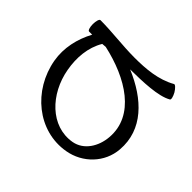

<svg xmlns="http://www.w3.org/2000/svg" viewBox="-122 -773 1012 1012"><g transform="rotate(-45 384.0 -267.5)"><path d="M719 -21C677 -95 670 -182 670 -267C670 -356 683 -444 683 -533C683 -541 663 -547 640 -547C617 -547 598 -541 598 -533C598 -526 598 -518 598 -510C525 -549 443 -568 361 -554C172 -521 35 -355 67 -173C85 -68 169 13 274 21C434 34 544 -82 610 -239C611 -145 614 -34 646 21C649 28 669 23 689 12C709 0 723 -15 719 -21ZM280 -64C206 -70 138 -112 125 -183C100 -325 223 -443 375 -470C453 -484 534 -478 601 -438C602 -430 602 -422 603 -414C561 -224 456 -49 280 -64Z"/></g></svg>

Font: Nupuram Expanded Light
Style: Regular
Weight: 300
Width: 7
Designer: Santhosh Thottingal (santhosh.thottingal@gmail.com)
Foundry: SMC
Version: Version 1.000